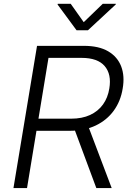

<svg xmlns="http://www.w3.org/2000/svg" viewBox="-20 -962 672 982"><path d="M48.8 0 169.4 -727.5H409.2Q485.8 -727.5 533.4 -699.5Q581.1 -671.4 599.9 -622.1Q618.7 -572.8 607.4 -508.8Q597.2 -444.8 562 -396.2Q526.9 -347.7 470 -320.3Q413.1 -293 336.9 -293H135.7L146 -355H343.8Q399.9 -355 440.9 -374Q481.9 -393.1 506.8 -427.7Q531.7 -462.4 539.1 -509.3Q551.3 -582 515.4 -624Q479.5 -666 397 -666H228L118.2 0ZM472.7 0 350.6 -328.6H426.8L551.3 0ZM341.8 -942.4 408.2 -848.6 505.4 -942.4H572.8L571.8 -939L429.7 -807.1H371.6L274.4 -939L275.4 -942.4Z"/></svg>

Font: Inter 16pt Light
Style: Italic
Weight: 300
Italic angle: -9.3988°
Version: Version 4.001;git-66647c0bb